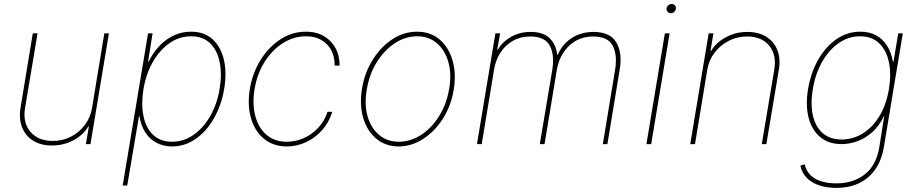

<svg xmlns="http://www.w3.org/2000/svg" viewBox="-20 -710 4519 946"><path d="M433.6 -178.7 494.1 -545.9H516.6L425.8 0H403.3L418 -86.9H415Q389.6 -43.9 340.8 -18.3Q292 7.3 235.4 6.8Q181.2 6.8 143.3 -16.8Q105.5 -40.5 88.9 -82.5Q72.3 -124.5 81.1 -178.7L141.6 -545.9H165L103.5 -178.7Q91.3 -106.4 129.6 -61Q168 -15.6 240.2 -15.6Q288.6 -15.6 329.6 -36.6Q370.6 -57.6 398.2 -94.5Q425.8 -131.3 433.6 -178.7Z M584.5 204.1 709.5 -545.9H731.9L709.5 -406.2H712.4Q734.4 -451.7 766.4 -484.9Q798.3 -518.1 837.9 -536.1Q877.4 -554.2 921.4 -553.7Q985.8 -554.2 1026.9 -517.1Q1067.9 -480 1083 -416.3Q1098.1 -352.5 1084.5 -271.5Q1070.8 -191.4 1034.2 -127.2Q997.6 -63 944.6 -25.9Q891.6 11.2 827.6 11.7Q784.2 11.2 750.5 -6.8Q716.8 -24.9 695.6 -58.1Q674.3 -91.3 667.5 -136.7H664.6L606.9 204.1ZM827.6 -11.7Q885.3 -11.7 933.8 -45.7Q982.4 -79.6 1016.1 -138.7Q1049.8 -197.8 1062 -271.5Q1074.2 -345.2 1062.3 -404.1Q1050.3 -462.9 1014.9 -497.1Q979.5 -531.2 921.4 -531.2Q863.8 -531.2 814.9 -497.1Q766.1 -462.9 732.7 -404.1Q699.2 -345.2 687 -271.5Q674.8 -197.8 686.8 -138.7Q698.7 -79.6 734.4 -45.7Q770 -11.7 827.6 -11.7Z M1393.6 11.7Q1326.2 11.2 1280.8 -26.1Q1235.4 -63.5 1216.8 -127.4Q1198.2 -191.4 1210.9 -271.5Q1224.6 -352.1 1264.9 -416Q1305.2 -480 1363 -517.1Q1420.9 -554.2 1487.3 -553.7Q1561.5 -554.2 1607.4 -507.6Q1653.3 -460.9 1653.3 -386.7H1628.9Q1628.9 -453.1 1590.1 -492.2Q1551.3 -531.2 1487.3 -531.2Q1427.2 -531.2 1374 -497.6Q1320.8 -463.9 1283.7 -405Q1246.6 -346.2 1234.4 -271.5Q1222.2 -198.7 1237.5 -139.6Q1252.9 -80.6 1292.7 -46.1Q1332.5 -11.7 1393.6 -11.7Q1437.5 -11.7 1478 -30Q1518.6 -48.3 1549.1 -81.8Q1579.6 -115.2 1593.8 -159.2H1617.2Q1601.1 -106.9 1566.9 -68.6Q1532.7 -30.3 1487.8 -9.5Q1442.9 11.2 1393.6 11.7Z M1944.3 11.7Q1879.9 11.2 1834.5 -26.1Q1789.1 -63.5 1769.8 -128.2Q1750.5 -192.9 1763.7 -274.4Q1777.3 -354 1817.4 -417.2Q1857.4 -480.5 1914.3 -517.3Q1971.2 -554.2 2034.2 -553.7Q2099.6 -554.2 2144.8 -516.4Q2189.9 -478.5 2209.2 -414.1Q2228.5 -349.6 2215.8 -268.6Q2202.6 -189 2162.4 -125.7Q2122.1 -62.5 2065.2 -25.6Q2008.3 11.2 1944.3 11.7ZM1944.3 -11.7Q2003.4 -11.7 2055.7 -45.9Q2107.9 -80.1 2144.5 -139.6Q2181.2 -199.2 2193.4 -274.4Q2205.6 -347.7 2188.7 -405.8Q2171.9 -463.9 2132.1 -497.6Q2092.3 -531.2 2035.2 -531.2Q1977.1 -531.2 1924.8 -496.6Q1872.6 -461.9 1835.9 -402.6Q1799.3 -343.3 1787.1 -268.6Q1774.4 -195.3 1791 -137.2Q1807.6 -79.1 1847.7 -45.4Q1887.7 -11.7 1944.3 -11.7Z M2330.1 0 2420.9 -545.9H2444.3L2429.7 -464.8H2432.6Q2455.1 -503.9 2497.6 -528.3Q2540 -552.7 2594.7 -552.7Q2656.7 -552.7 2688 -522Q2719.2 -491.2 2725.6 -440.4H2728.5Q2749.5 -491.2 2795.9 -522Q2842.3 -552.7 2904.3 -552.7Q2986.3 -552.7 3016.8 -500.7Q3047.4 -448.7 3033.2 -366.2L2972.7 0H2950.2L3010.7 -366.2Q3022.5 -439 2999 -484.4Q2975.6 -529.8 2903.3 -530.3Q2830.6 -529.8 2783.2 -483.6Q2735.8 -437.5 2723.6 -366.2L2663.1 0H2639.6L2701.2 -366.2Q2712.9 -439 2689.2 -484.4Q2665.5 -529.8 2592.8 -530.3Q2544.9 -530.3 2507.3 -509Q2469.7 -487.8 2445.8 -450.9Q2421.9 -414.1 2414.1 -366.2L2353.5 0Z M3165 0 3255.9 -545.9H3279.3L3188.5 0ZM3286.1 -644.5Q3275.4 -645 3269 -652.6Q3262.7 -660.2 3264.6 -670.9Q3265.6 -677.7 3272.9 -684.1Q3280.3 -690.4 3288.1 -690.4Q3299.3 -690.4 3305.7 -683.1Q3312 -675.8 3309.6 -665Q3308.6 -657.2 3301.5 -651.1Q3294.4 -645 3286.1 -644.5Z M3464.8 -366.2 3404.3 0H3380.9L3471.7 -545.9H3495.1L3480.5 -459H3483.4Q3509.3 -501.5 3557.6 -527.1Q3606 -552.7 3662.1 -552.7Q3717.3 -552.7 3755.4 -529.1Q3793.5 -505.4 3810.1 -463.4Q3826.7 -421.4 3817.4 -366.2L3755.9 0H3733.4L3794.9 -366.2Q3807.1 -439 3770.5 -484.4Q3733.9 -529.8 3661.1 -530.3Q3612.8 -530.3 3571 -509Q3529.3 -487.8 3501 -450.9Q3472.7 -414.1 3464.8 -366.2Z M4100.1 215.8Q4054.7 215.8 4017.3 203.6Q3980 191.4 3955.6 167Q3931.2 142.6 3923.3 106.4L3944.8 99.6Q3952.1 131.3 3972.9 152.3Q3993.7 173.3 4026.1 183.3Q4058.6 193.4 4100.1 193.4Q4185.1 193.4 4241.9 148.2Q4298.8 103 4313 11.7L4336.4 -136.7H4334.5Q4313 -91.3 4279.8 -60.8Q4246.6 -30.3 4206.8 -15.1Q4167 0 4126.5 0Q4063 0 4021.5 -34.4Q3980 -68.8 3964.1 -130.1Q3948.2 -191.4 3961.4 -271.5Q3975.1 -352.5 4011.5 -416.3Q4047.9 -480 4101.3 -517.1Q4154.8 -554.2 4219.2 -553.7Q4263.2 -554.2 4296.4 -536.1Q4329.6 -518.1 4350.6 -484.9Q4371.6 -451.7 4379.4 -406.2H4382.3L4405.8 -545.9H4428.2L4335.4 11.7Q4324.2 79.1 4292.5 124.5Q4260.7 169.9 4211.9 192.9Q4163.1 215.8 4100.1 215.8ZM4126.5 -22.5Q4183.6 -22.9 4231.7 -53Q4279.8 -83 4313.5 -138.9Q4347.2 -194.8 4359.9 -271.5Q4372.1 -345.2 4359.6 -404.1Q4347.2 -462.9 4311.5 -497.1Q4275.9 -531.2 4217.3 -531.2Q4160.2 -531.2 4111.6 -497.1Q4063 -462.9 4030 -404.1Q3997.1 -345.2 3984.9 -271.5Q3972.7 -197.8 3985.1 -141.6Q3997.6 -85.4 4033.4 -54.2Q4069.3 -22.9 4126.5 -22.5Z"/></svg>

Font: Inter Tight Thin
Style: Italic
Weight: 250
Italic angle: -9.39999°
Designer: Rasmus Andersson
Foundry: rsms
Version: Version 3.004